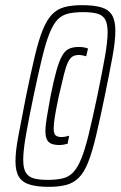

<svg xmlns="http://www.w3.org/2000/svg" viewBox="-20 -716 470 744"><path d="M169 8Q125 8 96 -0.5Q67 -9 53.5 -30.5Q40 -52 40 -91Q40 -131 51.5 -191Q63 -251 81 -344Q100 -436 115 -499Q130 -562 146 -601Q162 -640 182 -660.5Q202 -681 230 -688.5Q258 -696 298 -696Q344 -696 372.5 -687.5Q401 -679 414 -657.5Q427 -636 427 -597Q427 -557 416 -497Q405 -437 386 -344Q367 -252 352 -189Q337 -126 321.5 -87Q306 -48 285.5 -27.5Q265 -7 237 0.5Q209 8 169 8ZM165 -19Q198 -19 222 -24.5Q246 -30 263 -47.5Q280 -65 294.5 -100Q309 -135 323.5 -194.5Q338 -254 357 -344Q376 -436 386.5 -495.5Q397 -555 397 -591Q397 -625 387 -641.5Q377 -658 356 -663.5Q335 -669 303 -669Q269 -669 245 -663.5Q221 -658 204 -641Q187 -624 172.5 -588.5Q158 -553 143.5 -493.5Q129 -434 110 -344Q91 -253 80.5 -192.5Q70 -132 70 -97Q70 -63 80.5 -46.5Q91 -30 111.5 -24.5Q132 -19 165 -19ZM211 -154Q193 -154 180.5 -158.5Q168 -163 162 -175Q156 -187 156 -208Q156 -229 161.5 -262Q167 -295 176 -344Q188 -404 198.5 -441.5Q209 -479 220.5 -499.5Q232 -520 247.5 -527Q263 -534 285 -534Q295 -534 304.5 -532.5Q314 -531 321 -528L314 -498Q307 -500 299.5 -501.5Q292 -503 286 -503Q272 -503 262 -497.5Q252 -492 244 -476Q236 -460 228 -428.5Q220 -397 208 -344Q198 -297 193 -266.5Q188 -236 188 -219Q188 -198 195.5 -191.5Q203 -185 218 -185Q225 -185 233.5 -186.5Q242 -188 248 -190L242 -159Q235 -157 226.5 -155.5Q218 -154 211 -154Z"/></svg>

Font: Saira UltraCondensed ExtraLight
Style: Italic
Weight: 250
Width: 1
Italic angle: -12°
Designer: Hector Gatti with collaboration of the Omnibus-Type team
Foundry: Omnibus-Type
Version: Version 1.101